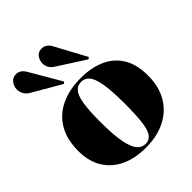

<svg xmlns="http://www.w3.org/2000/svg" viewBox="-225 -952 1104 1104"><g transform="rotate(-45 326.5 -400.0)"><path d="M319 14Q232 14 167.5 -16.5Q103 -47 67 -105.5Q31 -164 31 -248Q31 -342 69 -406Q107 -470 176 -502.5Q245 -535 338 -535Q423 -535 487 -506.5Q551 -478 586.5 -419.5Q622 -361 622 -272Q622 -183 585 -119Q548 -55 480 -20.5Q412 14 319 14ZM334 -3Q363 -3 380.5 -24.5Q398 -46 405.5 -100.5Q413 -155 413 -254Q413 -362 402 -419Q391 -476 371.5 -497Q352 -518 324 -518Q295 -518 276 -497Q257 -476 248 -424Q239 -372 239 -279Q239 -169 251 -109.5Q263 -50 284 -26.5Q305 -3 334 -3ZM446 -579 279 -686Q257 -700 249 -717Q241 -734 241 -750Q241 -762 246.5 -777Q252 -792 264.5 -803Q277 -814 298 -814Q334 -814 354 -777L456 -588ZM246 -579 70 -681Q50 -693 40.5 -711.5Q31 -730 31 -748Q31 -761 37 -776Q43 -791 56 -802.5Q69 -814 91 -814Q124 -814 146 -777L256 -588Z"/></g></svg>

Font: Literata 72pt ExtraBold
Style: Regular
Weight: 800
Designer: Latin by Veronika Burian and Jose Scaglione. Greek by Irene Vlachou. Cyrillic by Vera Evstafieva.
Foundry: TypeTogether
Version: Version 3.002